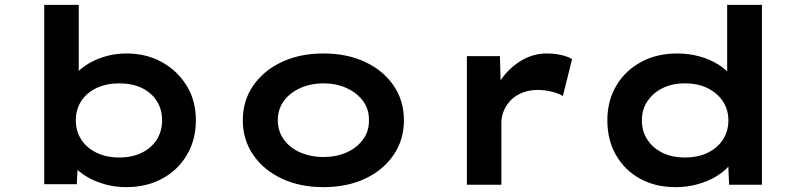

<svg xmlns="http://www.w3.org/2000/svg" viewBox="-20 -760 3291 790"><path d="M499 10Q452 10 410.5 -2Q369 -14 337 -33Q305 -52 284 -75.5Q263 -99 257 -120L302 -126L296 -2H162V-740H304V-405L264 -410Q270 -432 290.5 -455Q311 -478 343 -497.5Q375 -517 415.5 -528.5Q456 -540 501 -540Q582 -540 646 -504.5Q710 -469 748 -407.5Q786 -346 786 -265Q786 -185 749 -122.5Q712 -60 647.5 -25Q583 10 499 10ZM471 -112Q524 -112 563.5 -131.5Q603 -151 625 -185.5Q647 -220 647 -265Q647 -310 625 -344.5Q603 -379 563.5 -398Q524 -417 471 -417Q418 -417 377.5 -398Q337 -379 314.5 -344.5Q292 -310 292 -265Q292 -220 314.5 -185.5Q337 -151 377.5 -131.5Q418 -112 471 -112Z M1311 10Q1214 10 1139.5 -25Q1065 -60 1022 -122.5Q979 -185 979 -265Q979 -346 1022 -408Q1065 -470 1139.5 -505Q1214 -540 1311 -540Q1408 -540 1482.5 -505Q1557 -470 1599.5 -408Q1642 -346 1642 -265Q1642 -185 1599.5 -122.5Q1557 -60 1482.5 -25Q1408 10 1311 10ZM1312 -114Q1364 -114 1406.5 -133Q1449 -152 1474 -186.5Q1499 -221 1498 -265Q1499 -310 1474 -344Q1449 -378 1406.5 -397.5Q1364 -417 1312 -417Q1258 -417 1215 -397.5Q1172 -378 1147.5 -344Q1123 -310 1123 -265Q1123 -221 1147.5 -186.5Q1172 -152 1215 -133Q1258 -114 1312 -114Z M1901 0V-529H2037L2042 -342L2005 -356Q2020 -407 2054 -449Q2088 -491 2133.5 -515.5Q2179 -540 2229 -540Q2260 -540 2287.5 -534Q2315 -528 2334 -517L2296 -365Q2278 -376 2249 -383Q2220 -390 2193 -390Q2159 -390 2130.5 -379Q2102 -368 2082.5 -348.5Q2063 -329 2053 -304.5Q2043 -280 2043 -255V0Z M2760 10Q2676 10 2613 -25Q2550 -60 2514.5 -122Q2479 -184 2479 -265Q2479 -345 2515.5 -407Q2552 -469 2617 -504.5Q2682 -540 2766 -540Q2815 -540 2858 -528Q2901 -516 2934 -495.5Q2967 -475 2986.5 -451Q3006 -427 3008 -402L2972 -395V-740H3115V0H2980L2974 -135L3002 -127Q3000 -102 2980 -78Q2960 -54 2926.5 -34Q2893 -14 2850.5 -2Q2808 10 2760 10ZM2798 -112Q2852 -112 2892 -131.5Q2932 -151 2954.5 -185.5Q2977 -220 2977 -265Q2977 -309 2954.5 -343Q2932 -377 2892 -397Q2852 -417 2798 -417Q2745 -417 2705.5 -397Q2666 -377 2643.5 -343Q2621 -309 2621 -265Q2621 -220 2643.5 -185.5Q2666 -151 2705.5 -131.5Q2745 -112 2798 -112Z"/></svg>

Font: Lexend Mega SemiBold
Style: Regular
Weight: 600
Designer: Bonnie Shaver-Troup, Thomas Jockin
Foundry: Lexend
Version: Version 1.007